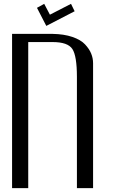

<svg xmlns="http://www.w3.org/2000/svg" viewBox="-20 -966 602 986"><path d="M236.3 -890.6 344.7 -946.3 363.3 -908.2 217.8 -833 169.9 -925.8 207 -946.3ZM42 -792H250Q308.6 -791 351.6 -776.4Q394.5 -761.7 416.5 -738.3Q438.5 -714.8 448.2 -690.9Q458 -667 458 -641.6V0H375V-571.3Q375 -678.7 351.6 -714.4Q328.1 -750 250 -750H125V0H42Z"/></svg>

Font: wanta
Style: Medium
Weight: 500
Version: Version 0.91